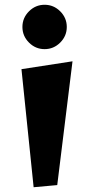

<svg xmlns="http://www.w3.org/2000/svg" viewBox="-20 -770 394 805"><path d="M167 -564Q129 -564 101.5 -591.5Q74 -619 74 -657Q74 -695 101.5 -722.5Q129 -750 167 -750Q205 -750 232.5 -722.5Q260 -695 260 -657Q260 -619 232.5 -591.5Q205 -564 167 -564ZM121 15 70 -480 284 -513 220 6Z"/></svg>

Font: Joti One
Style: Regular
Weight: 400
Designer: Eduardo Rodriguez Tunni
Foundry: Eduardo Rodriguez Tunni
Version: Version 1.002; ttfautohint (v1.8.4.7-5d5b);gftools[0.9.24]